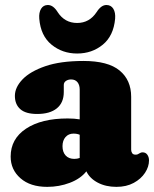

<svg xmlns="http://www.w3.org/2000/svg" viewBox="-20 -716 600 748"><path d="M21.5 -106Q21.5 -175 81.5 -214.8Q141.5 -254.5 243.5 -254.5Q270 -254.5 290.5 -251V-367Q290.5 -385 281.8 -395.8Q273 -406.5 257 -406.5Q245.5 -406.5 237 -400.8Q228.5 -395 228.5 -385V-357.5Q228.5 -316 201.5 -294Q174.5 -272 125 -272Q80 -272 59 -290.8Q38 -309.5 38 -342.5Q38 -375.5 67.5 -406.5Q97 -437.5 156.2 -458Q215.5 -478.5 305 -478.5Q401 -478.5 446 -441.2Q491 -404 491 -339V-132.5Q491 -125.5 494.8 -119.5Q498.5 -113.5 508 -113.5Q513.5 -113.5 516.8 -115Q520 -116.5 523 -118.5Q525.5 -120 528.5 -121.2Q531.5 -122.5 535.5 -122.5Q547.5 -122.5 554 -113.2Q560.5 -104 560.5 -91Q560.5 -66.5 545 -42.8Q529.5 -19 501 -3.5Q472.5 12 433.5 12Q392 12 360.8 -4.5Q329.5 -21 316.5 -48.5Q293.5 -19.5 252 -3.8Q210.5 12 164 12Q98 12 59.8 -21.5Q21.5 -55 21.5 -106ZM223.5 -146.5Q223.5 -123.5 235.8 -110.2Q248 -97 269.5 -97Q280.5 -97 290.5 -100.5V-191Q280 -195.5 266.5 -195.5Q247 -195.5 235.2 -182Q223.5 -168.5 223.5 -146.5ZM280.5 -626.5Q328.5 -626.5 356.5 -669Q374 -696.5 394.5 -696.5Q412.5 -696.5 421.5 -681.8Q430.5 -667 428.5 -643Q422.5 -576.5 380.5 -542Q338.5 -507.5 280.5 -507.5Q223 -507.5 180.8 -542Q138.5 -576.5 133 -643Q131 -667 140 -681.8Q149 -696.5 166.5 -696.5Q187.5 -696.5 204.5 -669Q232 -626.5 280.5 -626.5Z"/></svg>

Font: Fraunces 72pt S100 Black
Style: Regular
Weight: 900
Version: Version 1.000; ttfautohint (v1.8.3)